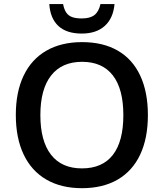

<svg xmlns="http://www.w3.org/2000/svg" viewBox="-20 -937 825 966"><path d="M392.1 9.8Q287.6 9.8 212.9 -33.7Q138.2 -77.1 98.9 -159.9Q59.6 -242.7 59.6 -358.9Q59.6 -474.1 98.9 -556.4Q138.2 -638.7 213.1 -681.9Q288.1 -725.1 393.1 -725.1Q498.5 -725.1 572.8 -682.1Q647 -639.2 685.5 -556.6Q724.1 -474.1 724.1 -357.9Q724.1 -241.7 685.3 -159.2Q646.5 -76.7 572 -33.4Q497.6 9.8 392.1 9.8ZM392.1 -89.8Q495.1 -89.8 547.9 -157.7Q600.6 -225.6 600.6 -357.9Q600.6 -489.7 547.6 -557.9Q494.6 -626 393.1 -626Q291 -626 237.1 -557.1Q183.1 -488.3 183.1 -357.9Q183.1 -227.5 236.6 -158.7Q290 -89.8 392.1 -89.8ZM228 -916.5H297.4Q302.7 -889.2 313.5 -873.5Q324.2 -857.9 342.8 -851.1Q361.3 -844.2 391.6 -844.2Q433.1 -844.2 455.1 -861.3Q477.1 -878.4 485.4 -916.5H556.2Q549.8 -845.2 507.1 -806.6Q464.4 -768.1 391.1 -768.1Q315.4 -768.1 274.2 -805.9Q232.9 -843.8 228 -916.5Z"/></svg>

Font: Viking Open Sans Light
Style: Bold
Weight: 600
Foundry: Ascender Corporation
Version: Version 2.001